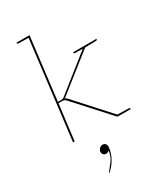

<svg xmlns="http://www.w3.org/2000/svg" viewBox="-239 -823 1048 1206"><g transform="rotate(-30 284.5 -219.5)"><path d="M83 0 171 -720H183L128 -268H151Q156 -268 162 -269Q168 -270 176 -277L434 -482Q439 -486 443 -488Q447 -490 453 -490H462L187 -273Q184 -270 181 -268Q178 -266 174 -265Q181 -263 186 -259.5Q191 -256 194 -252L422 0H413Q409 0 406 -1Q403 -2 400 -6L183 -245Q175 -254 168.5 -256.5Q162 -259 147 -259H127L95 0ZM428 -477 438 -482 451 -490H475L451 -478ZM416 0 395 -13 418 -12ZM174 -720 172 -708 95 -710Q93 -710 90.5 -711.5Q88 -713 89 -715V-720ZM536 -490 535 -485Q535 -483 532.5 -481.5Q530 -480 528 -480L451 -478V-490ZM452 -490 450 -478 373 -480Q371 -480 368.5 -481.5Q366 -483 366 -485L367 -490ZM416 0 418 -12 495 -10Q497 -10 499.5 -8.5Q502 -7 502 -5L501 0ZM186 281V280Q185 279 184.5 278.5Q184 278 184 277Q184 275 188 272Q209 246 227.5 220.5Q246 195 251 156Q246 161 240 163.5Q234 166 227 166Q215 166 208 157.5Q201 149 202 136Q204 124 213.5 114.5Q223 105 236 105Q250 105 257.5 115Q265 125 262 144Q257 183 236.5 218.5Q216 254 186 281Z"/></g></svg>

Font: Aleo Thin
Style: Italic
Weight: 250
Italic angle: -7°
Designer: Alessio Laiso
Foundry: Alessio Laiso
Version: Version 2.001;gftools[0.9.29]